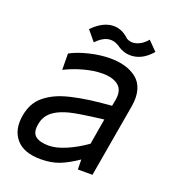

<svg xmlns="http://www.w3.org/2000/svg" viewBox="-134 -824 847 942"><g transform="rotate(20 289.5 -353.5)"><path d="M487.8 -719.2 534.2 -671.9Q492.7 -623.5 443.4 -615.7Q394 -607.9 351.1 -640.1Q292 -675.3 233.9 -612.8L189.9 -666Q239.7 -716.8 289.6 -721.4Q339.4 -726.1 381.8 -685.1Q400.4 -674.8 420.2 -677.7Q439.9 -680.7 456.8 -691.4Q473.6 -702.1 487.8 -719.2ZM338.9 -566.9Q380.9 -566.9 415.3 -557.1Q449.7 -547.4 476.6 -526.4Q503.4 -505.4 514.2 -468.3Q524.9 -431.2 516.1 -380.9L450.2 0H374L373 -51.8Q321.3 -16.6 279.8 -0.7Q238.3 15.1 184.1 15.1Q95.7 15.1 55.7 -32Q15.6 -79.1 28.8 -155.8Q34.7 -189.5 48.6 -215.8Q62.5 -242.2 86.7 -262.2Q110.8 -282.2 141.8 -296.9Q172.9 -311.5 216.8 -322Q260.7 -332.5 310.3 -339.4Q359.9 -346.2 424.8 -351.1L431.2 -383.8Q440.4 -436 411.6 -460Q382.8 -483.9 328.1 -483.9Q282.2 -483.9 230.2 -469.5Q178.2 -455.1 134.8 -433.1L133.8 -518.1Q171.9 -539.1 228.8 -553Q285.6 -566.9 338.9 -566.9ZM115.2 -143.1Q106.4 -97.7 129.2 -79.3Q151.9 -61 198.2 -61Q237.8 -61 288.8 -83Q339.8 -105 389.2 -140.1L412.1 -274.9Q283.2 -259.3 238.8 -248Q154.8 -226.6 128.4 -180.7Q118.7 -164.1 115.2 -143.1Z"/></g></svg>

Font: Stilu
Style: Italic
Weight: 400
Italic angle: -10°
Designer: Genilson Lima Santos
Foundry: Genilson Lima Santos
Version: Version 1.200;PS 001.200;hotconv 1.0.88;makeotf.lib2.5.64775